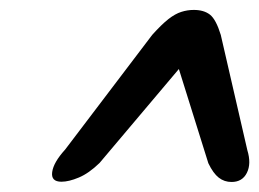

<svg xmlns="http://www.w3.org/2000/svg" viewBox="-20 -735 517 383"><path d="M374.6 -642.1H322.8L395.6 -409.4Q405.3 -389.2 416.4 -380.6Q427.4 -372 441.9 -372Q463.5 -372 472.5 -390.3Q481.6 -408.6 473.4 -435.4L420.4 -665.4Q410.9 -696.3 398.8 -705.8Q386.7 -715.2 366.6 -715.2Q353.8 -715.2 341.7 -711.3Q329.5 -707.5 315.8 -696.8Q302.1 -686 283.6 -665.4L109.9 -436.6Q86.7 -411.1 84.1 -391.8Q81.4 -372.5 102.6 -372.5Q117.4 -372.5 137.3 -380.9Q157.2 -389.2 178.6 -409.9Z"/></svg>

Font: Fraunces
Style: Italic
Weight: 900
Italic angle: -16°
Version: Version 1.000;[0bf87f6ff]